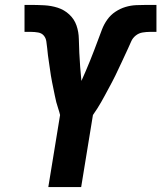

<svg xmlns="http://www.w3.org/2000/svg" viewBox="-20 -763 658 783"><path d="M177 0 225 -294Q222 -307 217.5 -320Q213 -333 209.5 -346.5Q206 -360 203.5 -373.5Q201 -387 198 -400.5Q195 -414 192.5 -427.5Q190 -441 187.5 -455Q185 -469 183.5 -482.5Q182 -496 179.5 -510Q177 -524 175.5 -538Q174 -552 172.5 -566Q171 -580 169 -594Q167 -608 158.5 -618Q150 -628 135.5 -630.5Q121 -633 107 -633H80V-743H102Q131 -743 160 -741.5Q189 -740 215.5 -731.5Q242 -723 262.5 -704Q283 -685 292 -659Q301 -633 301.5 -604Q302 -575 303.5 -546.5Q305 -518 307 -489.5Q309 -461 312 -433Q321 -453 330 -474Q339 -495 347.5 -516Q356 -537 364 -558Q372 -579 380 -600.5Q388 -622 396 -643Q404 -664 417.5 -683Q431 -702 450.5 -715Q470 -728 491.5 -734.5Q513 -741 535.5 -742Q558 -743 579 -743H618V-633H591Q577 -633 561.5 -630.5Q546 -628 533.5 -618Q521 -608 515 -594Q509 -580 502.5 -566Q496 -552 489.5 -538Q483 -524 476.5 -510Q470 -496 463.5 -482.5Q457 -469 450.5 -455Q444 -441 436.5 -427.5Q429 -414 422 -400.5Q415 -387 407.5 -373.5Q400 -360 392.5 -346.5Q385 -333 376.5 -320Q368 -307 359 -294L311 0Z"/></svg>

Font: Iosevka Aile Extrabold Oblique
Style: Regular
Weight: 800
Italic angle: -9°
Designer: Belleve Invis
Foundry: Belleve Invis
Version: Version 31.1.0; ttfautohint (v1.8.4)